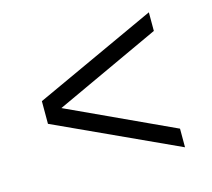

<svg xmlns="http://www.w3.org/2000/svg" viewBox="-79 -634 758 687"><g transform="rotate(-15 300.0 -290.0)"><path d="M526 -40 74 -248V-332L526 -540V-471L135 -290L526 -109Z"/></g></svg>

Font: Geist Mono Light
Style: Regular
Weight: 300
Monospace: yes
Designer: Basement.studio, Andrés Briganti, Mateo Zaragoza
Foundry: Basement.studio, Vercel, Andrés Briganti, Guido Ferreyra, Mateo Zaragoza
Version: Version 1.500; ttfautohint (v1.8.4.7-5d5b)